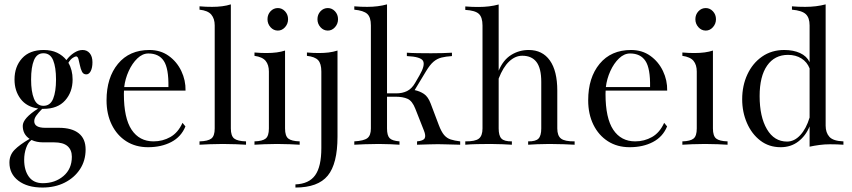

<svg xmlns="http://www.w3.org/2000/svg" viewBox="-20 -652 3838 865"><path d="M175.8 -161.6Q172.9 -161.6 169.9 -161.6Q152.3 -143.6 143.3 -130.9Q134.3 -118.2 134.3 -106Q134.3 -76.2 184.1 -76.2H245.6Q303.7 -76.2 334.7 -51.5Q365.7 -26.9 365.7 21.5Q365.7 71.8 340.3 110.4Q314.9 148.9 271.2 170.9Q227.5 192.9 171.4 192.9Q103 192.9 62.7 162.1Q22.5 131.3 22.5 80.6Q22.5 46.9 45.2 23.4Q67.9 0 113.3 -26.4Q82.5 -46.9 82.5 -85Q82.5 -119.1 151.9 -163.1Q100.1 -170.4 72.8 -206.5Q45.4 -242.7 45.4 -293.9Q45.4 -351.6 79.3 -389.2Q113.3 -426.8 176.8 -426.8Q211.4 -426.8 237.1 -414.6Q262.7 -402.3 279.3 -381.3Q293.5 -400.9 313.2 -413.8Q333 -426.8 352.1 -426.8Q372.1 -426.8 384.3 -412.1Q396.5 -397.5 396.5 -371.6Q396.5 -347.2 388.9 -332Q381.3 -316.9 368.7 -316.9Q355.5 -316.9 349.4 -329.1Q343.3 -341.3 340.1 -357.4Q336.9 -373.5 333.5 -385.7Q330.1 -397.9 322.8 -397.9Q318.4 -397.9 307.9 -391.4Q297.4 -384.8 288.1 -369.1Q307.1 -336.9 307.1 -293.9Q307.1 -237.3 273.4 -199.5Q239.7 -161.6 175.8 -161.6ZM175.8 -175.3Q206.5 -175.3 219.5 -207.3Q232.4 -239.3 232.4 -293.9Q232.4 -348.6 219.5 -380.4Q206.5 -412.1 175.8 -412.1Q146 -412.1 133.1 -380.9Q120.1 -349.6 120.1 -293.9Q120.1 -239.3 133.1 -207.3Q146 -175.3 175.8 -175.3ZM88.9 67.9Q88.9 115.2 110.1 144.3Q131.3 173.3 172.9 173.3Q228 173.3 265.9 141.1Q303.7 108.9 303.7 54.2Q303.7 23.4 284.2 6.3Q264.6 -10.7 223.6 -10.7H174.3Q144 -10.7 122.1 -21.5Q106.4 -10.7 97.7 14.4Q88.9 39.6 88.9 67.9Z M647 11.2Q590.8 11.2 548.8 -15.6Q506.8 -42.5 483.4 -90.3Q460 -138.2 460 -200.2Q460 -302.2 511.5 -364.5Q563 -426.8 653.3 -426.8Q703.1 -426.8 740 -400.4Q776.9 -374 796.9 -332Q816.9 -290 815.9 -243.7H538.6Q538.1 -238.3 538.1 -228.5Q538.1 -119.6 573 -67.4Q607.9 -15.1 671.9 -15.1Q712.9 -15.1 747.6 -34.7Q782.2 -54.2 802.2 -98.6L815.4 -82.5Q796.4 -35.6 751.7 -12.2Q707 11.2 647 11.2ZM648.4 -411.1Q622.1 -411.1 598.9 -388.9Q575.7 -366.7 559.8 -331.8Q543.9 -296.9 539.6 -259.8H738.8Q740.2 -343.8 718 -377.4Q695.8 -411.1 648.4 -411.1Z M878.9 0V-15.1Q917 -16.1 932.1 -27.8Q947.3 -39.6 947.3 -73.2V-537.6Q947.3 -567.9 931.9 -586.2Q916.5 -604.5 878.9 -608.4V-623.5Q894.5 -622.1 908.2 -621.6Q921.9 -621.1 935.5 -621.1Q959.5 -621.1 980.7 -623.8Q1002 -626.5 1020 -632.3V-73.2Q1020 -39.6 1035.2 -27.8Q1050.3 -16.1 1088.4 -15.1V0Q1073.2 -1 1043.5 -2.2Q1013.7 -3.4 983.9 -3.4Q954.1 -3.4 924.3 -2.2Q894.5 -1 878.9 0Z M1126.5 0V-15.1Q1162.6 -16.1 1177 -27.8Q1191.4 -39.6 1191.4 -73.2V-329.6Q1191.4 -359.9 1176.8 -377.7Q1162.1 -395.5 1126.5 -400.4V-415.5Q1142.1 -414.1 1155.5 -413.6Q1168.9 -413.1 1181.2 -413.1Q1231 -413.1 1264.2 -424.3V-73.2Q1264.2 -39.6 1278.8 -27.8Q1293.5 -16.1 1330.1 -15.1V0Q1315.4 -1 1286.4 -2.2Q1257.3 -3.4 1228.5 -3.4Q1199.7 -3.4 1170.4 -2.2Q1141.1 -1 1126.5 0ZM1231.9 -514.2Q1212.4 -514.2 1198.7 -529.5Q1185.1 -544.9 1185.1 -565.4Q1185.1 -586.4 1198.7 -601.1Q1212.4 -615.7 1231.9 -615.7Q1250.5 -615.7 1264.2 -601.1Q1277.8 -586.4 1277.8 -565.4Q1277.8 -544.9 1264.2 -529.5Q1250.5 -514.2 1231.9 -514.2Z M1311 192.9V178.7Q1372.1 176.3 1399.9 137.5Q1427.7 98.6 1427.7 15.1V-329.6Q1427.7 -365.7 1413.1 -381.1Q1398.4 -396.5 1362.8 -400.4V-415.5Q1378.4 -414.1 1392.3 -413.6Q1406.2 -413.1 1417.5 -413.1Q1439.5 -413.1 1460.2 -415.5Q1481 -418 1500.5 -424.3V-36.1Q1500.5 85.9 1456.5 139.4Q1412.6 192.9 1311 192.9ZM1457 -514.2Q1437.5 -514.2 1423.8 -529.5Q1410.2 -544.9 1410.2 -565.4Q1410.2 -586.4 1423.8 -601.1Q1437.5 -615.7 1457 -615.7Q1475.6 -615.7 1489.3 -601.1Q1502.9 -586.4 1502.9 -565.4Q1502.9 -544.9 1489.3 -529.5Q1475.6 -514.2 1457 -514.2Z M1576.2 0V-15.1Q1619.6 -17.6 1635.3 -29.8Q1650.9 -42 1650.9 -73.2V-537.6Q1650.9 -574.7 1634.3 -589.6Q1617.7 -604.5 1576.2 -608.4V-623.5Q1591.3 -622.1 1606.2 -621.6Q1621.1 -621.1 1634.8 -621.1Q1683.1 -621.1 1723.6 -632.3V-231.4H1765.6Q1792.5 -231.4 1813.7 -241.7Q1835 -252 1850.1 -278.3L1869.6 -312Q1896 -357.4 1886.2 -377Q1876.5 -396.5 1813 -399.4V-414.6Q1832.5 -413.1 1861.1 -412.6Q1889.6 -412.1 1922.4 -412.1Q1951.2 -412.1 1974.6 -412.8Q1998 -413.6 2016.1 -414.6V-399.4Q1988.3 -397.5 1968.8 -392.6Q1949.2 -387.7 1933.1 -374Q1917 -360.4 1899.4 -331.1L1848.1 -246.1Q1871.6 -241.2 1890.1 -228.8Q1908.7 -216.3 1920.4 -185.1L1957 -88.4Q1968.3 -58.6 1980.7 -43.9Q1993.2 -29.3 2010.5 -23.7Q2027.8 -18.1 2053.2 -15.1V0Q2006.3 -1 1987.5 -1.7Q1968.8 -2.4 1953.1 -2.4Q1934.1 -2.4 1915.3 -1.7Q1896.5 -1 1858.9 0V-15.1Q1887.2 -17.6 1893.3 -29.1Q1899.4 -40.5 1889.6 -64.5L1851.1 -162.1Q1837.4 -197.3 1816.2 -206.8Q1794.9 -216.3 1761.7 -216.3H1723.6V-73.2Q1723.6 -42 1735.1 -29.8Q1746.6 -17.6 1779.8 -15.1V0Q1766.1 -1 1739.7 -2.2Q1713.4 -3.4 1686.5 -3.4Q1655.8 -3.4 1624 -2.2Q1592.3 -1 1576.2 0Z M2076.2 0V-15.1Q2121.1 -14.6 2137.5 -27.6Q2153.8 -40.5 2153.8 -73.2V-536.6Q2153.8 -574.7 2137 -589.8Q2120.1 -605 2076.2 -607.4V-623Q2091.8 -621.6 2106.7 -621.1Q2121.6 -620.6 2136.2 -620.6Q2185.5 -620.6 2226.6 -631.8V-333.5Q2247.1 -382.3 2283 -404.5Q2318.8 -426.8 2361.8 -426.8Q2423.8 -426.8 2457.3 -379.6Q2490.7 -332.5 2490.7 -243.7V-73.2Q2490.7 -40.5 2507.6 -27.6Q2524.4 -14.6 2568.8 -15.1V0Q2552.2 -1 2519.3 -2.2Q2486.3 -3.4 2455.1 -3.4Q2426.8 -3.4 2399.7 -2.2Q2372.6 -1 2359.4 0V-15.1Q2393.6 -14.6 2406 -27.6Q2418.5 -40.5 2418.5 -73.2V-283.2Q2418.5 -344.2 2397 -372.6Q2375.5 -400.9 2333 -400.9Q2301.3 -400.9 2273.9 -375.2Q2246.6 -349.6 2226.6 -297.9V-73.2Q2226.6 -40.5 2239.3 -27.6Q2252 -14.6 2286.1 -15.1V0Q2270 -1 2243.4 -2.2Q2216.8 -3.4 2189.5 -3.4Q2160.6 -3.4 2129.2 -2.7Q2097.7 -2 2076.2 0Z M2816.9 11.2Q2760.7 11.2 2718.8 -15.6Q2676.8 -42.5 2653.3 -90.3Q2629.9 -138.2 2629.9 -200.2Q2629.9 -302.2 2681.4 -364.5Q2732.9 -426.8 2823.2 -426.8Q2873 -426.8 2909.9 -400.4Q2946.8 -374 2966.8 -332Q2986.8 -290 2985.8 -243.7H2708.5Q2708 -238.3 2708 -228.5Q2708 -119.6 2742.9 -67.4Q2777.8 -15.1 2841.8 -15.1Q2882.8 -15.1 2917.5 -34.7Q2952.1 -54.2 2972.2 -98.6L2985.4 -82.5Q2966.3 -35.6 2921.6 -12.2Q2877 11.2 2816.9 11.2ZM2818.4 -411.1Q2792 -411.1 2768.8 -388.9Q2745.6 -366.7 2729.7 -331.8Q2713.9 -296.9 2709.5 -259.8H2908.7Q2910.2 -343.8 2887.9 -377.4Q2865.7 -411.1 2818.4 -411.1Z M3054.2 0V-15.1Q3090.3 -16.1 3104.7 -27.8Q3119.1 -39.6 3119.1 -73.2V-329.6Q3119.1 -359.9 3104.5 -377.7Q3089.8 -395.5 3054.2 -400.4V-415.5Q3069.8 -414.1 3083.3 -413.6Q3096.7 -413.1 3108.9 -413.1Q3158.7 -413.1 3191.9 -424.3V-73.2Q3191.9 -39.6 3206.5 -27.8Q3221.2 -16.1 3257.8 -15.1V0Q3243.2 -1 3214.1 -2.2Q3185.1 -3.4 3156.2 -3.4Q3127.4 -3.4 3098.1 -2.2Q3068.8 -1 3054.2 0ZM3159.7 -514.2Q3140.1 -514.2 3126.5 -529.5Q3112.8 -544.9 3112.8 -565.4Q3112.8 -586.4 3126.5 -601.1Q3140.1 -615.7 3159.7 -615.7Q3178.2 -615.7 3191.9 -601.1Q3205.6 -586.4 3205.6 -565.4Q3205.6 -544.9 3191.9 -529.5Q3178.2 -514.2 3159.7 -514.2Z M3497.1 11.2Q3444.3 11.2 3405.5 -18.6Q3366.7 -48.3 3345.2 -97.7Q3323.7 -147 3323.7 -204.6Q3323.7 -266.6 3347.2 -316.9Q3370.6 -367.2 3413.3 -397Q3456.1 -426.8 3513.2 -426.8Q3554.2 -426.8 3584.2 -413.1Q3614.3 -399.4 3627.4 -372.1V-537.6Q3627.4 -572.3 3610.1 -588.4Q3592.8 -604.5 3547.9 -608.4V-623.5Q3562 -622.1 3577.4 -621.6Q3592.8 -621.1 3607.9 -621.1Q3657.7 -621.1 3699.7 -632.3V-85.9Q3699.7 -54.2 3716.8 -35.4Q3733.9 -16.6 3779.8 -15.1V0Q3766.1 -1 3750.5 -1.5Q3734.9 -2 3719.7 -2Q3694.3 -2 3671.1 1.2Q3647.9 4.4 3627.4 8.8V-82.5Q3609.9 -40 3576.4 -14.4Q3543 11.2 3497.1 11.2ZM3402.3 -219.2Q3402.3 -126 3435.1 -70.1Q3467.8 -14.2 3525.9 -14.2Q3558.6 -14.2 3585.4 -43.2Q3612.3 -72.3 3627.4 -122.6V-343.8Q3616.2 -372.6 3590.6 -388.7Q3564.9 -404.8 3530.3 -404.8Q3469.7 -404.8 3436 -356.4Q3402.3 -308.1 3402.3 -219.2Z"/></svg>

Font: Bacasime Antique
Style: Regular
Weight: 400
Designer: The DocRepair Project, Claus Eggers Sørensen
Foundry: Google
Version: Version 2.000